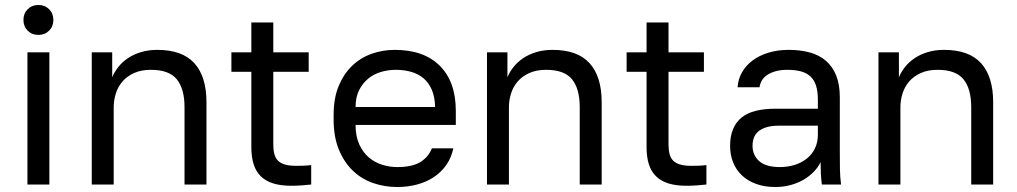

<svg xmlns="http://www.w3.org/2000/svg" viewBox="-20 -740 4078 770"><path d="M90 0V-530H178V0ZM134 -600Q108 -600 91 -617Q74 -634 74 -660Q74 -686 91 -703Q108 -720 134 -720Q160 -720 177 -703Q194 -686 194 -660Q194 -634 177 -617Q160 -600 134 -600Z M348 0V-530H430V-430Q439 -452 455 -472Q471 -492 493.5 -507Q516 -522 545.5 -531Q575 -540 611 -540Q711 -540 759.5 -486.5Q808 -433 808 -330V0H720V-310Q720 -384 689 -422Q658 -460 585 -460Q546 -460 517.5 -447Q489 -434 471 -413Q453 -392 444.5 -365Q436 -338 436 -310V0Z M1148 5Q1106 5 1075.5 -4.5Q1045 -14 1025.5 -33.5Q1006 -53 997 -82Q988 -111 988 -150V-452H908V-530H988V-650H1076V-530H1218V-452H1076V-160Q1076 -138 1080.5 -121.5Q1085 -105 1095.5 -95Q1106 -85 1123.5 -80Q1141 -75 1168 -75Q1183 -75 1198 -75.5Q1213 -76 1228 -78V0Q1209 2 1190 3.5Q1171 5 1148 5Z M1573 10Q1522 10 1476 -6Q1430 -22 1395 -55.5Q1360 -89 1339 -140Q1318 -191 1318 -260V-280Q1318 -346 1338 -394.5Q1358 -443 1391.5 -475.5Q1425 -508 1469.5 -524Q1514 -540 1563 -540Q1680 -540 1744 -476Q1808 -412 1808 -295V-239H1406Q1406 -193 1421 -160.5Q1436 -128 1460 -108Q1484 -88 1513.5 -79Q1543 -70 1573 -70Q1633 -70 1665.5 -90Q1698 -110 1712 -145H1798Q1790 -107 1769.5 -78Q1749 -49 1719.5 -29.5Q1690 -10 1652.5 0Q1615 10 1573 10ZM1406 -311H1725Q1724 -352 1711.5 -380.5Q1699 -409 1678 -426.5Q1657 -444 1628.5 -452Q1600 -460 1568 -460Q1537 -460 1508 -451.5Q1479 -443 1456.5 -424.5Q1434 -406 1420 -378Q1406 -350 1406 -311Z M1933 0V-530H2015V-430Q2024 -452 2040 -472Q2056 -492 2078.5 -507Q2101 -522 2130.5 -531Q2160 -540 2196 -540Q2296 -540 2344.5 -486.5Q2393 -433 2393 -330V0H2305V-310Q2305 -384 2274 -422Q2243 -460 2170 -460Q2131 -460 2102.5 -447Q2074 -434 2056 -413Q2038 -392 2029.5 -365Q2021 -338 2021 -310V0Z M2733 5Q2691 5 2660.5 -4.5Q2630 -14 2610.5 -33.5Q2591 -53 2582 -82Q2573 -111 2573 -150V-452H2493V-530H2573V-650H2661V-530H2803V-452H2661V-160Q2661 -138 2665.5 -121.5Q2670 -105 2680.5 -95Q2691 -85 2708.5 -80Q2726 -75 2753 -75Q2768 -75 2783 -75.5Q2798 -76 2813 -78V0Q2794 2 2775 3.5Q2756 5 2733 5Z M3089 10Q3046 10 3012 -2.5Q2978 -15 2955 -37Q2932 -59 2920 -89Q2908 -119 2908 -155Q2908 -194 2920 -222.5Q2932 -251 2954.5 -269Q2977 -287 3011 -295.5Q3045 -304 3088 -304H3260V-340Q3260 -374 3252.5 -397Q3245 -420 3229.5 -434Q3214 -448 3191 -454Q3168 -460 3138 -460Q3110 -460 3089.5 -454Q3069 -448 3055.5 -438.5Q3042 -429 3035 -416.5Q3028 -404 3026 -390H2938Q2940 -422 2955.5 -449.5Q2971 -477 2997.5 -497Q3024 -517 3061 -528.5Q3098 -540 3143 -540Q3190 -540 3228 -529.5Q3266 -519 3292.5 -496Q3319 -473 3333.5 -437Q3348 -401 3348 -350V-135Q3348 -93 3348.5 -61.5Q3349 -30 3353 0H3276Q3273 -23 3272 -43.5Q3271 -64 3271 -90Q3261 -69 3243.5 -51Q3226 -33 3203 -19.5Q3180 -6 3151 2Q3122 10 3089 10ZM3108 -70Q3139 -70 3166.5 -78.5Q3194 -87 3215 -103.5Q3236 -120 3248 -144.5Q3260 -169 3260 -200V-236H3103Q3054 -236 3026 -216.5Q2998 -197 2998 -155Q2998 -118 3024.5 -94Q3051 -70 3108 -70Z M3503 0V-530H3585V-430Q3594 -452 3610 -472Q3626 -492 3648.5 -507Q3671 -522 3700.5 -531Q3730 -540 3766 -540Q3866 -540 3914.5 -486.5Q3963 -433 3963 -330V0H3875V-310Q3875 -384 3844 -422Q3813 -460 3740 -460Q3701 -460 3672.5 -447Q3644 -434 3626 -413Q3608 -392 3599.5 -365Q3591 -338 3591 -310V0Z"/></svg>

Font: Golos Text VF
Style: Regular
Weight: 400
Designer: A.Korolkova, Vitaly Kuzmin
Foundry: ParaType Ltd
Version: Version 2.003